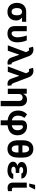

<svg xmlns="http://www.w3.org/2000/svg" viewBox="2226 -3052 1030 5523"><g transform="rotate(90 2741.5 -291.0)"><path d="M62.5 -258.3V-270Q63.5 -344.2 92.8 -401.9Q122.6 -460.4 179.7 -494.6Q236.8 -528.3 319.8 -528.3Q330.6 -522.5 341.8 -505.9Q350.1 -492.2 369.1 -473.1Q386.2 -456.1 417 -446.3Q455.1 -434.1 490.7 -404.3Q525.9 -374.5 547.9 -335.4Q570.3 -293.9 569.8 -248.5V-238.8Q570.8 -168.9 541 -112.8Q511.2 -55.7 456.1 -22.9Q400.9 9.8 320.8 9.8Q237.3 9.8 180.7 -25.4Q123.5 -60.1 93.3 -121.6Q63 -182.6 62.5 -258.3ZM212.4 -270V-258.3Q213.4 -216.8 223.1 -183.1Q233.4 -148.4 256.8 -129.4Q280.3 -108.9 320.8 -108.9Q357.4 -108.9 379.4 -129.4Q401.4 -149.9 410.6 -183.1Q419.9 -219.2 419.9 -258.3V-270Q419.9 -305.2 410.6 -339.4Q400.9 -371.6 379.4 -390.1Q356.9 -409.7 319.8 -409.7Q281.2 -409.7 257.3 -390.1Q233.4 -370.6 223.1 -339.4Q213.4 -310.1 212.4 -270ZM319.8 -528.3H608.4V-409.7H319.8Z M731 -203.1V-545.4H877.9V-201.7Q877.9 -166.5 886.7 -146Q895 -126 910.2 -117.2Q923.8 -108.9 941.9 -108.9Q976.6 -108.9 1002 -133.3Q1026.4 -157.2 1040.5 -196.3Q1053.7 -234.4 1053.7 -276.9Q1053.2 -316.4 1045.9 -367.2Q1040 -408.2 1027.8 -459.5Q1016.1 -507.8 1002.4 -545.4H1141.6Q1156.7 -515.6 1169.9 -472.7Q1182.6 -428.7 1190.4 -379.4Q1198.2 -330.6 1198.2 -276.9Q1198.2 -214.8 1184.1 -164.6Q1169.4 -112.3 1139.2 -73.2Q1108.9 -34.2 1061 -12.2Q1013.2 9.8 946.3 9.8Q848.6 9.8 790 -41.5Q731 -92.8 731 -203.1Z M1781.2 8.8Q1731.4 8.8 1695.8 -16.1Q1658.2 -41.5 1640.1 -89.4L1547.9 -353L1488.3 -502L1467.8 -553.2Q1455.1 -583.5 1442.9 -598.1Q1430.2 -612.3 1410.6 -613.8Q1392.6 -615.2 1358.9 -606L1324.7 -723.1Q1345.2 -730.5 1363.3 -733.9Q1381.8 -737.3 1405.3 -737.3Q1473.6 -737.3 1522.5 -703.1Q1571.8 -668.5 1595.7 -604.5L1762.2 -166Q1773.4 -135.7 1783.7 -121.6Q1793 -108.9 1813 -108.9Q1817.9 -108.9 1820.8 -109.4Q1822.3 -109.4 1824.7 -109.4Q1827.1 -109.4 1828.1 -109.9L1841.3 1Q1831.1 4.4 1814 6.8Q1797.4 9.8 1781.2 8.8ZM1439 0H1283.7L1500 -573.2L1594.7 -324.7H1550.8Z M2388.2 8.8Q2338.4 8.8 2302.7 -16.1Q2265.1 -41.5 2247.1 -89.4L2154.8 -353L2095.2 -502L2074.7 -553.2Q2062 -583.5 2049.8 -598.1Q2037.1 -612.3 2017.6 -613.8Q1999.5 -615.2 1965.8 -606L1931.6 -723.1Q1952.1 -730.5 1970.2 -733.9Q1988.8 -737.3 2012.2 -737.3Q2080.6 -737.3 2129.4 -703.1Q2178.7 -668.5 2202.6 -604.5L2369.1 -166Q2380.4 -135.7 2390.6 -121.6Q2399.9 -108.9 2419.9 -108.9Q2424.8 -108.9 2427.7 -109.4Q2429.2 -109.4 2431.6 -109.4Q2434.1 -109.4 2435.1 -109.9L2448.2 1Q2438 4.4 2420.9 6.8Q2404.3 9.8 2388.2 8.8ZM2045.9 0H1890.6L2106.9 -573.2L2201.7 -324.7H2157.7Z M2684.1 -315.4V0H2533.2V-545.4H2677.2V-449.2H2683.6Q2702.1 -497.1 2744.6 -524.9Q2787.1 -552.7 2847.7 -552.7Q2905.3 -552.7 2947.3 -527.8Q2989.7 -502.4 3012.7 -457Q3035.6 -410.2 3035.6 -347.2V204.6H2884.8V-320.3Q2884.8 -370.1 2858.9 -398.9Q2834 -426.8 2787.6 -426.8Q2757.3 -426.8 2733.9 -413.6Q2710.4 -400.4 2697.3 -375.5Q2684.1 -350.6 2684.1 -315.4Z M3583 204.6H3441.9V-404.3Q3441.9 -476.1 3488.3 -514.2Q3535.2 -552.7 3613.3 -552.7Q3689.5 -552.7 3747.6 -518.6Q3806.2 -483.9 3838.9 -422.4Q3872.1 -360.4 3872.1 -277.8Q3872.1 -221.2 3854 -169.9Q3835.9 -118.2 3794.4 -77.6Q3752.9 -37.1 3686 -13.7Q3618.7 9.8 3519.5 9.8Q3418.5 9.8 3349.6 -15.1Q3279.8 -40 3238.8 -82.5Q3196.3 -125.5 3178.2 -180.2Q3160.2 -234.4 3160.2 -294.9Q3160.2 -353.5 3174.8 -403.3Q3189 -451.7 3215.3 -490.7Q3240.7 -528.3 3272.5 -552.7L3374 -476.6Q3353.5 -454.6 3338.4 -426.8Q3323.7 -399.4 3315.4 -366.7Q3307.1 -334 3306.6 -294.9Q3306.6 -243.2 3325.2 -200.7Q3343.8 -158.2 3390.1 -133.8Q3436 -108.9 3519.5 -108.9Q3595.7 -108.9 3641.1 -130.9Q3686.5 -152.3 3707 -189.9Q3726.6 -227.5 3726.6 -277.8Q3726.1 -322.8 3713.4 -358.9Q3701.2 -393.6 3678.2 -414.6Q3656.2 -434.6 3624 -434.6Q3603.5 -434.6 3593.8 -420.4Q3583 -406.2 3583 -382.8Z M4088.9 -419.9H4450.7V-306.2H4088.9ZM4513.7 -425.3V-300.3Q4512.7 -193.8 4482.4 -125.5Q4451.2 -57.1 4395.5 -23.4Q4340.8 9.8 4266.1 9.8Q4191.4 9.8 4135.7 -23.4Q4078.1 -57.6 4047.4 -125.5Q4015.6 -194.8 4015.6 -300.3V-425.3Q4015.6 -529.3 4047.4 -598.6Q4078.6 -667.5 4134.8 -701.2Q4189.5 -734.4 4264.6 -734.4Q4339.8 -734.4 4394.5 -701.2Q4450.7 -667.5 4481.9 -598.6Q4512.7 -530.8 4513.7 -425.3ZM4367.2 -280.8V-446.8Q4367.2 -506.3 4354.5 -543.5Q4342.3 -579.1 4318.8 -596.7Q4297.4 -612.8 4264.6 -612.8Q4215.3 -612.8 4189 -572.3Q4162.6 -531.7 4163.1 -446.8V-280.8Q4162.6 -193.4 4189 -152.8Q4215.3 -112.3 4266.1 -112.3Q4297.9 -112.3 4319.3 -128.4Q4342.3 -145.5 4354.5 -181.6Q4367.2 -218.8 4367.2 -280.8Z M4845.7 -285.6H4955.1V-228H4877.9Q4852.1 -228 4827.6 -221.2Q4804.7 -214.8 4789.6 -199.7Q4775.9 -185.5 4774.9 -163.1Q4775.9 -137.7 4801.8 -119.6Q4828.6 -101.1 4877 -101.1Q4928.7 -101.1 4952.6 -115.2Q4978 -129.9 4981.4 -157.2H5125.5Q5124 -116.2 5104.5 -85Q5083.5 -52.7 5050.8 -32.7Q5017.1 -11.7 4974.6 -0.5Q4935.1 9.8 4884.8 9.8Q4813 9.8 4755.9 -9.8Q4698.2 -28.8 4664.6 -64.5Q4631.8 -99.6 4630.9 -148.4Q4631.8 -178.7 4643.6 -202.6Q4656.7 -228.5 4681.6 -246.1Q4708.5 -264.6 4748.5 -275.4Q4788.6 -285.6 4845.7 -285.6ZM4955.1 -329.6V-265.1H4845.7Q4792.5 -265.1 4754.4 -275.9Q4715.3 -287.1 4690.4 -305.2Q4664.6 -323.7 4652.3 -347.2Q4639.6 -371.1 4639.6 -395.5Q4639.6 -445.3 4671.4 -481Q4704.1 -516.6 4758.3 -534.7Q4812.5 -552.7 4884.3 -552.7Q4947.3 -552.7 5000.5 -533.2Q5052.2 -513.7 5084 -477.5Q5114.7 -441.9 5117.7 -390.1H4971.7Q4968.8 -416.5 4942.9 -429.7Q4916 -442.4 4877 -442.4Q4831.5 -442.4 4808.6 -424.8Q4785.6 -407.2 4784.7 -383.3Q4785.6 -358.9 4809.6 -344.2Q4834 -329.6 4877.9 -329.6Z M5232.9 -152.8V-545.4H5379.9L5377.9 -170.9Q5378.9 -138.2 5393.6 -127Q5407.7 -116.2 5435.5 -116.2Q5446.3 -116.2 5460 -117.2Q5463.9 -117.7 5470.2 -118.4Q5476.6 -119.1 5478.5 -119.1V-7.8Q5460.4 -1.5 5437 2.4Q5412.6 6.3 5388.7 6.3Q5317.9 6.3 5275.4 -30.8Q5233.9 -67.4 5232.9 -152.8ZM5349.6 -616.7H5260.3L5298.3 -785.6H5433.6Z"/></g></svg>

Font: My Font
Style: Bold
Weight: 500
Designer: Rasmus Andersson
Foundry: rsms
Version: Version 0.001